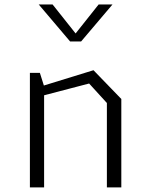

<svg xmlns="http://www.w3.org/2000/svg" viewBox="-20 -818 660 838"><path d="M446.5 -368.5 369 -453.5 130 -391V-432L388 -511.5L509.5 -386V0H446.5ZM110.5 -500H154L172.5 -441.5V0H110.5ZM286 -637H334L471 -798.5H410.5L310 -672L209.5 -798.5H149Z"/></svg>

Font: Monaspace Krypton Var ExLight
Style: Regular
Weight: 200
Designer: Riley Cran and the Lettermatic Team
Version: Version 1.200 (Monaspace Krypton Var)